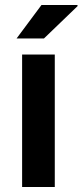

<svg xmlns="http://www.w3.org/2000/svg" viewBox="-20 -744 329 764"><path d="M68 0V-527H198V0ZM46 -591 145 -724H288L289 -720L155 -591Z"/></svg>

Font: Archivo SemiBold SemiExpanded
Style: Regular
Weight: 600
Width: 6
Version: Version 2.001